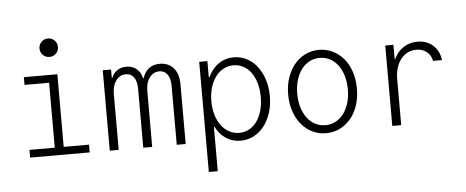

<svg xmlns="http://www.w3.org/2000/svg" viewBox="-59 -935 3118 1285"><g transform="rotate(-5 1500.0 -292.0)"><path d="M112 0H512V-52H342V-540H117V-488H282V-52H112ZM238 -722Q238 -696 256 -678Q274 -660 300 -660Q326 -660 344 -678Q362 -696 362 -722Q362 -748 344 -766Q326 -784 300 -784Q274 -784 256 -766Q238 -748 238 -722Z M647 0H707V-377Q707 -431 732.5 -465.5Q758 -500 798 -500Q833 -500 852.5 -473Q872 -446 872 -397V0H932V-377Q932 -431 957.5 -465.5Q983 -500 1023 -500Q1058 -500 1077.5 -472.5Q1097 -445 1097 -397V0H1157V-402Q1157 -471 1123 -510.5Q1089 -550 1030 -550Q987 -550 958 -528Q929 -506 915 -463H911Q903 -503 875 -526.5Q847 -550 806 -550Q771 -550 744.5 -532.5Q718 -515 707 -484H703V-540H647Z M1527 -550Q1481 -550 1443.5 -530Q1406 -510 1379 -473.5Q1352 -437 1337.5 -385Q1323 -333 1323 -270Q1323 -206 1337.5 -154.5Q1352 -103 1378.5 -66.5Q1405 -30 1442.5 -10Q1480 10 1526 10Q1574 10 1614 -11Q1654 -32 1683.5 -69.5Q1713 -107 1729.5 -158Q1746 -209 1746 -270Q1746 -331 1729.5 -382Q1713 -433 1684 -470.5Q1655 -508 1615 -529Q1575 -550 1527 -550ZM1521 -497Q1557 -497 1587.5 -480.5Q1618 -464 1639.5 -434Q1661 -404 1673 -362.5Q1685 -321 1685 -270Q1685 -219 1673 -177.5Q1661 -136 1639.5 -106Q1618 -76 1587.5 -59.5Q1557 -43 1521 -43Q1484 -43 1453 -60Q1422 -77 1400 -107Q1378 -137 1365.5 -178.5Q1353 -220 1353 -270Q1353 -320 1365.5 -361.5Q1378 -403 1400 -433Q1422 -463 1453 -480Q1484 -497 1521 -497ZM1295 -540V200H1355V-97H1363L1338 -300L1358 -431H1350V-540Z M2100 10Q2150 10 2192.5 -11Q2235 -32 2266 -69Q2297 -106 2314 -157.5Q2331 -209 2331 -270Q2331 -331 2314 -382.5Q2297 -434 2266 -471Q2235 -508 2192.5 -529Q2150 -550 2100 -550Q2050 -550 2007.5 -529Q1965 -508 1934.5 -471Q1904 -434 1886.5 -382.5Q1869 -331 1869 -270Q1869 -209 1886.5 -157.5Q1904 -106 1934.5 -69Q1965 -32 2007.5 -11Q2050 10 2100 10ZM2100 -44Q2063 -44 2031.5 -60.5Q2000 -77 1977.5 -107Q1955 -137 1942.5 -178.5Q1930 -220 1930 -270Q1930 -320 1942.5 -361.5Q1955 -403 1977.5 -433Q2000 -463 2031.5 -479.5Q2063 -496 2100 -496Q2138 -496 2169 -479.5Q2200 -463 2222.5 -433Q2245 -403 2257.5 -361.5Q2270 -320 2270 -270Q2270 -220 2257.5 -178.5Q2245 -137 2222.5 -107Q2200 -77 2169 -60.5Q2138 -44 2100 -44Z M2605 0V-310Q2605 -351 2615.5 -384.5Q2626 -418 2645 -442.5Q2664 -467 2690.5 -480.5Q2717 -494 2749 -494Q2791 -494 2819 -471.5Q2847 -449 2855 -410H2915Q2907 -473 2865.5 -510Q2824 -547 2761 -547Q2721 -547 2688 -531.5Q2655 -516 2631.5 -488.5Q2608 -461 2595 -422Q2582 -383 2582 -336L2608 -444H2600V-540H2545V0Z"/></g></svg>

Font: CommitMonoV142 ExtLt
Style: Regular
Weight: 200
Monospace: yes
Designer: Eigil Nikolajsen
Foundry: Eigil Nikolajsen
Version: Version 1.142